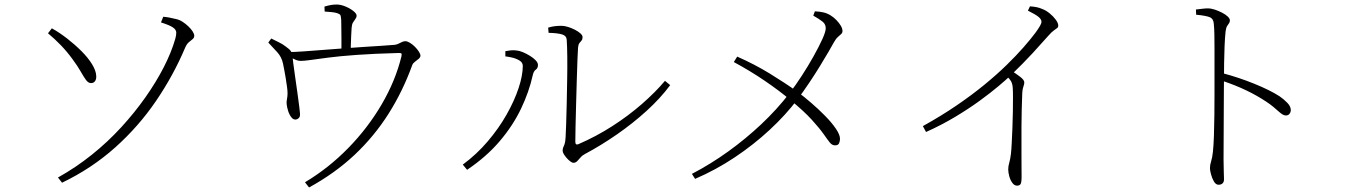

<svg xmlns="http://www.w3.org/2000/svg" viewBox="-20 -782 5960 848"><path d="M236 2Q315 -42 385.5 -98.5Q456 -155 515.5 -220Q575 -285 622.5 -352.5Q670 -420 703.5 -485.5Q737 -551 754 -610Q759 -627 758.5 -639Q758 -651 743.5 -661Q729 -671 691 -683L701 -708Q714 -707 727.5 -704.5Q741 -702 757 -698Q772 -695 786 -686Q800 -677 812 -665.5Q824 -654 831 -643Q838 -632 838 -624Q838 -615 830.5 -609Q823 -603 814 -595.5Q805 -588 798 -572Q746 -449 669 -336Q592 -223 488.5 -130.5Q385 -38 254 25ZM382 -415Q370 -415 360 -428.5Q350 -442 336.5 -466Q323 -490 300 -521Q276 -554 249 -582Q222 -610 192 -635L209 -657Q243 -638 277 -611.5Q311 -585 340 -556Q369 -527 386.5 -498.5Q404 -470 405 -447Q406 -433 400 -424Q394 -415 382 -415Z M1327 23Q1431 -39 1518 -128Q1605 -217 1666 -321.5Q1727 -426 1753 -533Q1755 -543 1753 -545.5Q1751 -548 1741 -548Q1631 -545 1555 -539.5Q1479 -534 1429.5 -527.5Q1380 -521 1351.5 -517Q1323 -513 1309 -513Q1296 -513 1283.5 -519Q1271 -525 1250 -535L1249 -552Q1277 -552 1320.5 -555Q1364 -558 1413 -562Q1462 -566 1506 -569Q1542 -572 1583 -574.5Q1624 -577 1661.5 -579.5Q1699 -582 1723 -584Q1732 -585 1740 -589Q1748 -593 1755.5 -596.5Q1763 -600 1770 -600Q1779 -600 1790.5 -593Q1802 -586 1812.5 -575.5Q1823 -565 1830 -554Q1837 -543 1837 -536Q1837 -529 1829.5 -522.5Q1822 -516 1813 -509.5Q1804 -503 1801 -495Q1759 -379 1696 -279.5Q1633 -180 1546.5 -98.5Q1460 -17 1345 46ZM1286 -254Q1275 -253 1266 -265Q1257 -277 1252 -294Q1247 -311 1246 -323Q1245 -332 1247.5 -344.5Q1250 -357 1250 -370Q1250 -382 1247.5 -399.5Q1245 -417 1242 -436.5Q1239 -456 1235.5 -473Q1232 -490 1230 -501Q1224 -530 1204.5 -551.5Q1185 -573 1165 -594L1178 -612Q1197 -602 1212 -595Q1227 -588 1240 -578Q1259 -565 1265 -555.5Q1271 -546 1272 -531Q1272 -527 1275.5 -501Q1279 -475 1284 -439.5Q1289 -404 1294 -369Q1299 -334 1302 -309Q1305 -284 1305 -280Q1306 -267 1300 -261Q1294 -255 1286 -254ZM1488 -546Q1488 -552 1488 -571Q1488 -590 1488 -614.5Q1488 -639 1487.5 -661Q1487 -683 1487 -694Q1486 -710 1483.5 -715Q1481 -720 1469 -724Q1460 -727 1444.5 -728.5Q1429 -730 1414 -731L1413 -753Q1430 -758 1442 -760Q1454 -762 1467 -762Q1485 -762 1505.5 -753.5Q1526 -745 1540.5 -733.5Q1555 -722 1555 -713Q1555 -705 1549.5 -698Q1544 -691 1539 -682.5Q1534 -674 1533 -659Q1532 -644 1531 -622.5Q1530 -601 1529.5 -580.5Q1529 -560 1529 -546Z M2513 -63Q2507 -63 2499 -69Q2491 -75 2483 -84Q2475 -93 2470 -101.5Q2465 -110 2465 -116Q2465 -125 2467.5 -130.5Q2470 -136 2473.5 -145.5Q2477 -155 2478 -175Q2479 -193 2480.5 -233Q2482 -273 2483 -324.5Q2484 -376 2485 -430Q2486 -484 2485.5 -530.5Q2485 -577 2483 -606Q2482 -624 2462.5 -630Q2443 -636 2403 -637L2401 -660Q2418 -665 2431.5 -666.5Q2445 -668 2460 -668Q2473 -668 2489 -663Q2505 -658 2519.5 -650.5Q2534 -643 2543.5 -634.5Q2553 -626 2553 -618Q2553 -608 2548.5 -603Q2544 -598 2539 -591.5Q2534 -585 2533 -571Q2532 -559 2530.5 -520.5Q2529 -482 2527.5 -430Q2526 -378 2524.5 -323.5Q2523 -269 2522 -224Q2521 -179 2521 -156Q2521 -140 2534 -145Q2613 -179 2684.5 -225Q2756 -271 2815.5 -323Q2875 -375 2917 -425L2940 -406Q2897 -348 2836 -292.5Q2775 -237 2705 -188.5Q2635 -140 2564 -102Q2552 -96 2544 -86.5Q2536 -77 2529 -70Q2522 -63 2513 -63ZM2024 -55Q2085 -100 2134 -157.5Q2183 -215 2217.5 -276Q2252 -337 2270.5 -393Q2289 -449 2289 -491Q2289 -506 2274 -515Q2259 -524 2240.5 -528Q2222 -532 2212 -533V-556Q2221 -558 2235 -559.5Q2249 -561 2262 -559Q2274 -558 2289.5 -551.5Q2305 -545 2320.5 -535.5Q2336 -526 2346 -515.5Q2356 -505 2356 -495Q2356 -481 2346.5 -474.5Q2337 -468 2333 -450Q2317 -377 2281.5 -302.5Q2246 -228 2187.5 -159Q2129 -90 2043 -32Z M3036 -14Q3120 -58 3197 -113.5Q3274 -169 3342.5 -233.5Q3411 -298 3466 -369Q3493 -404 3521 -447Q3549 -490 3573 -533Q3597 -576 3612 -609Q3627 -642 3627 -657Q3627 -675 3613.5 -686Q3600 -697 3572 -713L3579 -732Q3599 -731 3615.5 -727.5Q3632 -724 3647 -715Q3662 -706 3674 -693.5Q3686 -681 3693.5 -668.5Q3701 -656 3701 -645Q3701 -637 3695 -631.5Q3689 -626 3680.5 -618.5Q3672 -611 3663 -595Q3656 -582 3640 -554.5Q3624 -527 3602 -491Q3580 -455 3554.5 -417Q3529 -379 3503 -344Q3451 -275 3380 -209Q3309 -143 3225 -87Q3141 -31 3050 8ZM3668 -140Q3655 -140 3645 -152.5Q3635 -165 3617.5 -190Q3600 -215 3565.5 -253Q3531 -291 3470 -341Q3421 -382 3358 -425Q3295 -468 3221 -508L3236 -532Q3313 -498 3380 -457Q3447 -416 3503 -376Q3530 -356 3562.5 -328Q3595 -300 3624 -270.5Q3653 -241 3671.5 -214Q3690 -187 3690 -169Q3690 -159 3686 -149.5Q3682 -140 3668 -140Z M4056 -225Q4137 -270 4204.5 -316Q4272 -362 4327.5 -407.5Q4383 -453 4426 -495Q4469 -537 4500.5 -573Q4532 -609 4553 -637Q4580 -674 4580 -685Q4580 -696 4568 -706.5Q4556 -717 4520 -735L4529 -754Q4544 -753 4557.5 -750.5Q4571 -748 4584 -742Q4600 -736 4616 -723Q4632 -710 4643 -695Q4654 -680 4654 -669Q4654 -662 4649 -658Q4644 -654 4634.5 -647.5Q4625 -641 4611 -625Q4582 -592 4541.5 -548Q4501 -504 4445 -450Q4425 -431 4390 -401.5Q4355 -372 4307 -337Q4259 -302 4199 -266Q4139 -230 4070 -199ZM4472 38Q4460 38 4451 25.5Q4442 13 4437.5 -4Q4433 -21 4433 -34Q4433 -48 4437.5 -63Q4442 -78 4445 -103Q4447 -120 4448.5 -150.5Q4450 -181 4451.5 -217Q4453 -253 4453.5 -288.5Q4454 -324 4454 -352Q4454 -380 4453 -393Q4452 -410 4446.5 -421Q4441 -432 4422 -451L4445 -471Q4467 -457 4485.5 -443Q4504 -429 4504 -418Q4504 -410 4500 -399.5Q4496 -389 4495 -372Q4492 -297 4491.5 -224Q4491 -151 4491.5 -92.5Q4492 -34 4492 -2Q4492 24 4487.5 31Q4483 38 4472 38Z M5362 34Q5350 34 5341.5 19.5Q5333 5 5328.5 -12.5Q5324 -30 5324 -39Q5324 -54 5329 -69Q5334 -84 5337 -111Q5340 -139 5341.5 -182Q5343 -225 5343.5 -273.5Q5344 -322 5344 -367Q5344 -412 5344 -443Q5344 -473 5344 -505.5Q5344 -538 5344 -569.5Q5344 -601 5343.5 -629Q5343 -657 5341 -676Q5340 -699 5323 -706Q5306 -713 5263 -717L5262 -740Q5280 -742 5292 -743.5Q5304 -745 5314 -745Q5329 -745 5345.5 -739.5Q5362 -734 5377.5 -726Q5393 -718 5402.5 -709Q5412 -700 5412 -692Q5412 -684 5408 -679Q5404 -674 5399.5 -666.5Q5395 -659 5393 -643Q5390 -615 5388.5 -577.5Q5387 -540 5386.5 -504Q5386 -468 5386 -442Q5386 -429 5385.5 -388.5Q5385 -348 5385 -293.5Q5385 -239 5384.5 -182Q5384 -125 5384 -78Q5384 -47 5385 -25.5Q5386 -4 5386 10Q5386 22 5379.5 28Q5373 34 5362 34ZM5659 -272Q5652 -272 5644.5 -276.5Q5637 -281 5627.5 -289.5Q5618 -298 5604.5 -309.5Q5591 -321 5571 -334Q5532 -360 5484 -383Q5436 -406 5379 -425V-459Q5451 -440 5520 -412Q5589 -384 5631 -357Q5650 -344 5665.5 -328Q5681 -312 5681 -296Q5681 -287 5675.5 -279.5Q5670 -272 5659 -272Z"/></svg>

Font: Noto Serif KR ExtraLight
Style: Regular
Weight: 200
Designer: Ryoko NISHIZUKA 西塚涼子 (kana & ideographs); Frank Grießhammer (Latin, Greek & Cyrillic); Wenlong ZHANG 张文龙 (bopomofo); San
Foundry: Adobe
Version: Version 2.002-H1;hotconv 1.1.0;makeotfexe 2.6.0